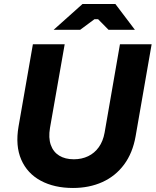

<svg xmlns="http://www.w3.org/2000/svg" viewBox="-20 -920 773 954"><path d="M72.2 -291.8 143.4 -700H301.4L228.4 -284.6Q220 -235.4 232.3 -200.2Q244.6 -165 274.1 -146.8Q303.6 -128.6 346.8 -128.6Q386.2 -128.6 418 -143.9Q449.8 -159.2 470.9 -188.7Q492 -218.2 499.6 -260.2L576 -700H733.4L653.8 -243Q639.2 -159.8 596.5 -102.3Q553.8 -44.8 488.7 -15.4Q423.6 14 342.6 14Q249.8 14 182.7 -22Q115.6 -58 85.6 -126.8Q55.6 -195.6 72.2 -291.8ZM389.8 -900H553.4L650.4 -771.8H519.4L467.4 -824.6H449.4L378.2 -771.8H246.4Z"/></svg>

Font: Fixel Italic Variable 20240409 Display Thin
Style: Italic
Weight: 100
Italic angle: -10°
Designer: AlfaBravo + MacPaw
Foundry: Kyrylo Tkachov, Marchela Mozhyna, Serhii Makarenko, Maria Weinstein, Zakhar Kryvoshyya
Version: Version 1.211;Glyphs 3.2 (3225)